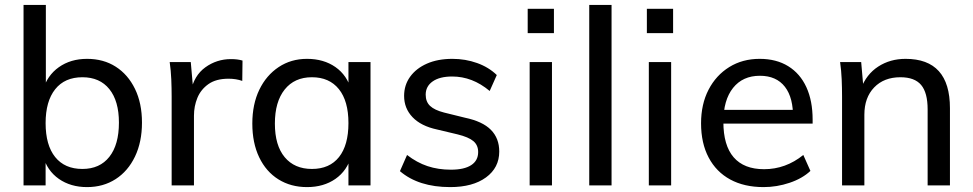

<svg xmlns="http://www.w3.org/2000/svg" viewBox="-20 -756 3967 783"><path d="M76 0V-736H167V-376L155 -388Q172 -448 220 -482Q268 -516 335 -516Q402 -516 452 -484Q502 -452 530.5 -393.5Q559 -335 559 -256Q559 -177 530.5 -117.5Q502 -58 451.5 -25.5Q401 7 335 7Q268 7 220 -26.5Q172 -60 155 -121L166 -133V0ZM316 -67Q387 -67 426 -116.5Q465 -166 465 -256Q465 -344 426 -392.5Q387 -441 316 -441Q244 -441 205 -392Q166 -343 166 -254Q166 -164 205 -115.5Q244 -67 316 -67Z M680 0V-362Q680 -397 678.5 -432.5Q677 -468 672 -503H758L769 -378L758 -382Q771 -448 817.5 -481.5Q864 -515 922 -515Q936 -515 947.5 -513.5Q959 -512 969 -509L968 -426Q943 -435 912 -435Q861 -435 830 -413Q799 -391 785 -357Q771 -323 771 -284V0Z M1232 7Q1166 7 1115.5 -24.5Q1065 -56 1037 -114.5Q1009 -173 1009 -252Q1009 -331 1037.5 -390Q1066 -449 1116.5 -482.5Q1167 -516 1232 -516Q1300 -516 1348 -482.5Q1396 -449 1413 -387L1401 -380V-503H1491V0H1401V-126L1413 -121Q1396 -60 1348 -26.5Q1300 7 1232 7ZM1252 -67Q1324 -67 1362.5 -115.5Q1401 -164 1401 -254Q1401 -344 1362 -392.5Q1323 -441 1252 -441Q1181 -441 1141 -391Q1101 -341 1101 -252Q1101 -163 1141 -115Q1181 -67 1252 -67Z M1816 7Q1687 7 1611 -58L1640 -124Q1680 -93 1723.5 -78.5Q1767 -64 1819 -64Q1873 -64 1901.5 -82.5Q1930 -101 1930 -136Q1930 -164 1910.5 -180.5Q1891 -197 1846 -208L1762 -228Q1697 -242 1662.5 -278Q1628 -314 1628 -365Q1628 -409 1652.5 -443Q1677 -477 1721 -496.5Q1765 -516 1825 -516Q1878 -516 1925.5 -499Q1973 -482 2006 -450L1977 -385Q1941 -415 1903 -429.5Q1865 -444 1824 -444Q1773 -444 1744.5 -424Q1716 -404 1716 -370Q1716 -341 1734 -324Q1752 -307 1791 -297L1876 -276Q1948 -261 1982 -226.5Q2016 -192 2016 -138Q2016 -72 1962 -32.5Q1908 7 1816 7Z M2140 0V-503H2231V0ZM2132 -720H2239V-621H2132Z M2383 0V-736H2474V0Z M2626 0V-503H2717V0ZM2618 -720H2725V-621H2618Z M3285 -59Q3252 -28 3200 -10.5Q3148 7 3094 7Q3015 7 2958 -24Q2901 -55 2870 -113.5Q2839 -172 2839 -253Q2839 -331 2869.5 -390Q2900 -449 2954 -482.5Q3008 -516 3078 -516Q3146 -516 3194.5 -486Q3243 -456 3268.5 -400.5Q3294 -345 3294 -268V-252H2919V-308H3242L3214 -272Q3216 -357 3181 -402Q3146 -447 3079 -447Q3009 -447 2969.5 -397.5Q2930 -348 2930 -259Q2930 -163 2972 -114.5Q3014 -66 3096 -66Q3140 -66 3180 -80.5Q3220 -95 3256 -124Z M3414 0V-362Q3414 -397 3412.5 -432.5Q3411 -468 3406 -503H3492L3501 -400L3491 -394Q3513 -453 3561.5 -484.5Q3610 -516 3673 -516Q3854 -516 3854 -315V0H3763V-310Q3763 -378 3736.5 -409.5Q3710 -441 3652 -441Q3585 -441 3545 -399.5Q3505 -358 3505 -288V0Z"/></svg>

Font: Muli Medium
Style: Regular
Weight: 500
Designer: Vernon Adams
Foundry: Vernon Adams
Version: Version 2.100; ttfautohint (v1.8.1.43-b0c9)